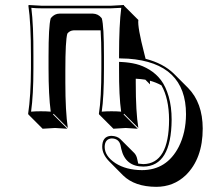

<svg xmlns="http://www.w3.org/2000/svg" viewBox="-20 -452 883 763"><path d="M379.9 -331.5H273.4Q256.8 -330.6 247.6 -318.4Q239.7 -291 239.7 -172.4V-123.5Q239.7 -10.3 249.5 56.6L192.9 0L190.9 2.9L247.6 59.6Q245.6 59.6 198.7 56.6Q198.7 56.6 149.4 59.6L92.8 2.9L91.8 0Q102.5 -70.3 103 -180.2V-229Q103 -361.8 92.8 -429.2L94.2 -432.1Q96.2 -432.1 146 -429.2H419.9Q419.9 -429.2 472.2 -432.1L473.1 -429.2L529.8 -372.6Q525.9 -345.2 553.7 -237.8Q556.6 -226.1 558.6 -218.3Q628.9 -200.2 670.9 -159.2L727.5 -102.5Q785.2 -43.5 785.6 58.6Q785.6 178.7 717.8 244.6Q669.4 290.5 600.6 290.5Q515.1 290 469.2 245.1L413.1 188.5Q386.7 161.1 386.2 131.8Q386.2 89.8 420.9 87.9Q422.9 87.9 423.8 87.9Q445.3 88.9 457.5 100.1L514.2 156.7Q522.9 166.5 525.4 180.7Q527.8 192.4 529.3 198.2Q539.6 199.7 549.8 200.2Q651.4 198.2 651.9 23.9Q651.4 -60.5 621.6 -112.8Q600.6 -124.5 575.7 -131.3Q576.2 -123 576.2 -116.7L557.6 -135.3Q539.1 -138.2 519.5 -139.2V-122.6Q519.5 -6.3 529.8 56.6L473.1 0L471.2 2.9L527.3 59.6Q525.4 59.6 479.5 56.6L430.7 59.6L374 2.9L373 0Q382.8 -61 382.8 -179.2V-229Q382.8 -284.7 379.9 -331.5ZM462.9 -219.7 453.1 -220.2V-230Q453.1 -354 461.9 -420.9Q442.4 -419.4 419.9 -418.9H146Q123 -418.9 104.5 -420.9Q113.3 -353 112.8 -229V-180.2Q112.8 -74.7 103.5 -8.3Q120.6 -9.8 142.1 -9.8Q165 -9.8 181.6 -8.3Q172.9 -72.8 172.9 -180.2V-229Q172.9 -348.1 181.2 -377.9L182.1 -379.9L183.1 -381.3Q197.3 -397.9 216.8 -397.9H349.1Q370.1 -397 382.8 -381.3L384.3 -379.4L384.8 -377.9Q393.1 -349.1 393.1 -229V-179.2Q393.1 -65.9 384.3 -8.3Q401.9 -9.8 422.9 -9.8Q445.3 -9.8 461.4 -8.3Q452.6 -69.3 453.1 -179.2V-206.1L463.4 -205.6Q494.1 -204.1 521 -197.5Q547.9 -190.9 574.5 -174.6Q601.1 -158.2 619.9 -133.3Q638.7 -108.4 650.4 -68.1Q662.1 -27.8 662.1 23.9Q660.6 209 549.8 210Q478 210 461.9 139.6Q460.4 133.3 459 125.5Q452.6 98.6 423.8 98.1Q396.5 100.1 396 131.8Q396 168 438.5 196.3Q481 223.6 543.9 224.1Q642.6 224.1 690.4 131.3Q718.8 75.2 719.2 2Q719.2 -202.1 489.7 -218.8Q476.1 -219.2 462.9 -219.7Z"/></svg>

Font: Linux Biolinum Shadow O
Style: Bold
Weight: 700
Designer: Philipp H. Poll
Foundry: Philipp H. Poll
Version: Version 0.9.2